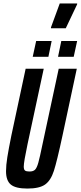

<svg xmlns="http://www.w3.org/2000/svg" viewBox="-20 -1087 468 1115"><path d="M15 -93Q15 -127 22.5 -174Q30 -221 46 -300L129 -688H234L140 -250Q118 -146 118 -120Q118 -102 125.5 -96.5Q133 -91 151 -91Q173 -91 183.5 -101.5Q194 -112 202.5 -142Q211 -172 227 -250L321 -688H426L343 -300Q311 -151 293 -95Q275 -39 242 -15.5Q209 8 139 8Q71 8 43 -15Q15 -38 15 -93ZM170 -757 190 -849H280L261 -757ZM317 -757 336 -849H428L408 -757ZM276 -923V-928L327 -1067H428V-1062L362 -923Z"/></svg>

Font: Saira Ultra Condensed
Style: Bold Italic
Weight: 700
Width: 1
Italic angle: -12°
Designer: Hector Gatti with collaboration of the Omnibus-Type team
Foundry: Omnibus-Type
Version: Version 1.001; ttfautohint (v1.8)